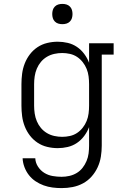

<svg xmlns="http://www.w3.org/2000/svg" viewBox="-20 -752 640 985"><path d="M296 213Q273 213 249.5 210Q226 207 204 199Q182 191 162.5 178Q143 165 128.5 146.5Q114 128 105.5 105.5Q97 83 96 60H161Q162 83 175 103Q188 123 207.5 135Q227 147 250 151Q273 155 296 155Q316 155 336 150.5Q356 146 373.5 135.5Q391 125 403.5 109Q416 93 424 74Q432 55 434.5 35Q437 15 437 -5V-100Q428 -76 412 -54.5Q396 -33 374.5 -18.5Q353 -4 327.5 2Q302 8 276 8Q249 8 222 1.5Q195 -5 172.5 -20Q150 -35 133.5 -56.5Q117 -78 107 -103.5Q97 -129 93.5 -156Q90 -183 90 -210V-320Q90 -347 93.5 -374Q97 -401 107 -426.5Q117 -452 133.5 -473.5Q150 -495 172.5 -510Q195 -525 222 -531.5Q249 -538 276 -538Q302 -538 327.5 -532Q353 -526 374.5 -511.5Q396 -497 412 -475.5Q428 -454 437 -430V-530H563V-472H502V-5Q502 23 497.5 51.5Q493 80 481 106Q469 132 450 153.5Q431 175 406 188.5Q381 202 353 207.5Q325 213 296 213ZM299 -50Q319 -50 339 -54.5Q359 -59 375.5 -70Q392 -81 404.5 -97Q417 -113 424.5 -131.5Q432 -150 434.5 -170Q437 -190 437 -210V-320Q437 -340 434.5 -360Q432 -380 424.5 -398.5Q417 -417 404.5 -433Q392 -449 375.5 -460Q359 -471 339 -475.5Q319 -480 299 -480Q279 -480 258.5 -475.5Q238 -471 220.5 -460.5Q203 -450 190 -434.5Q177 -419 169 -400Q161 -381 158 -360.5Q155 -340 155 -320V-210Q155 -190 158 -169.5Q161 -149 169 -130Q177 -111 190 -95.5Q203 -80 220.5 -69.5Q238 -59 258.5 -54.5Q279 -50 299 -50ZM300 -628Q289 -628 279 -631Q269 -634 261.5 -641.5Q254 -649 251 -659Q248 -669 248 -680Q248 -691 251 -701Q254 -711 261.5 -718.5Q269 -726 279 -729Q289 -732 300 -732Q311 -732 321 -729Q331 -726 338.5 -718.5Q346 -711 349 -701Q352 -691 352 -680Q352 -669 349 -659Q346 -649 338.5 -641.5Q331 -634 321 -631Q311 -628 300 -628Z"/></svg>

Font: Iosevka Slab Light Extended
Style: Regular
Weight: 300
Width: 7
Monospace: yes
Designer: Belleve Invis
Foundry: Belleve Invis
Version: Version 11.1.0; ttfautohint (v1.8.3)